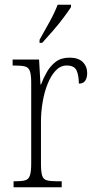

<svg xmlns="http://www.w3.org/2000/svg" viewBox="-20 -786 398 806"><path d="M37 0V-25H43Q71 -25 85.5 -29Q100 -33 105.5 -49Q111 -65 111 -100V-438Q111 -472 105.5 -487.5Q100 -503 85 -507Q70 -511 39 -511H33V-536H144L150 -431H152Q162 -458 177 -484Q192 -510 214.5 -527Q237 -544 272 -544Q309 -544 327.5 -525.5Q346 -507 346 -479Q346 -460 338 -447.5Q330 -435 311 -435Q311 -469 301.5 -490Q292 -511 260 -511Q234 -511 214 -490Q194 -469 180 -434Q166 -399 159 -357.5Q152 -316 152 -276V-99Q152 -64 157 -48.5Q162 -33 177 -29Q192 -25 220 -25H239V0ZM146 -619Q168 -658 188.5 -695Q209 -732 222 -766H278V-756Q267 -739 246.5 -711.5Q226 -684 201.5 -656Q177 -628 157 -606H146Z"/></svg>

Font: Noto Serif Bengali Condensed ExtraLight
Style: Regular
Weight: 200
Width: 3
Designer: Juan Bruce, Universal Thirst, Indian Type Foundry and the Monotype Design Team.
Foundry: Monotype Imaging Inc.
Version: Version 2.003; ttfautohint (v1.8.4.7-5d5b)